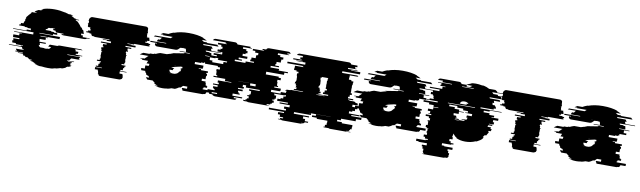

<svg xmlns="http://www.w3.org/2000/svg" viewBox="-92 -1050 5865 1759"><g transform="rotate(10 2840.5 -170.0)"><path d="M603 -324H671Q671 -323 670 -322Q669 -321 668 -319H645Q637 -309 623 -309H428Q414 -309 406 -319H429L426 -324H357L354 -329Q353 -333 349 -339H332Q326 -350 319 -354H344Q336 -359 325 -359Q313 -359 305 -354H284Q276 -350 271 -339H262Q260 -335 258 -329H312Q311 -327 311 -324H338Q337 -322 337 -319H370Q369 -317 369 -314Q369 -311 368 -309H372V-304H333V-294H208V-289H400Q399 -284 399 -279Q399 -274 399 -269H222V-264H293V-259H274V-239H220Q220 -235 220 -231.5Q220 -228 221 -224V-214H281Q281 -207 282 -204H227Q229 -191 231 -184H220Q226 -170 237 -164H270Q278 -161 287 -161Q298 -161 305 -164H319Q328 -169 336 -184H309L312 -191Q314 -195 316.5 -198.5Q319 -202 321 -204H391Q400 -211 411 -211H606Q616 -211 625 -204H555Q565 -196 563 -184H590Q589 -180 588.5 -175Q588 -170 586 -164H571L568 -154H632L630 -149H609L607 -144H496L493 -139H614L603 -119H613L610 -114H535Q532 -109 528.5 -104Q525 -99 521 -94H503Q502 -93 501 -92Q500 -91 499 -89H568Q567 -88 566 -87Q565 -86 564 -84H514Q513 -83 512 -82Q511 -81 509 -79H551L541 -69H536L531 -64H543L531 -54H549Q544 -50 538.5 -46.5Q533 -43 527 -39H547L539 -34H517L499 -24H505Q489 -15 469 -9H452Q443 -6 434 -3.5Q425 -1 416 1H407Q400 2 393 3.5Q386 5 379 6H399Q385 8 370 9Q355 10 339 10Q324 10 310 9Q296 8 282 6H261Q254 5 247.5 3.5Q241 2 234 1H243Q234 -1 225 -3.5Q216 -6 208 -9H225Q206 -15 190 -24H183Q179 -26 174.5 -28.5Q170 -31 166 -34H187L179 -39H159L139 -54H122Q119 -56 116 -59Q113 -62 111 -64H98L93 -69H98L88 -79H47Q44 -82 43 -84H93Q90 -87 89 -89H19Q18 -91 15 -94H33Q29 -99 26 -104Q23 -109 20 -114H95L92 -119H82Q79 -124 76.5 -129Q74 -134 72 -139H-48L-50 -144H61L59 -149H80L78 -154H14L11 -164H-22Q-23 -169 -24 -174Q-25 -179 -26 -184H-16L-19 -204H36V-214H-24V-219Q-25 -224 -25 -229Q-25 -234 -25 -239H29V-259H48V-264H-23V-269H154V-289H-37V-294H88V-304H127V-309H123Q124 -311 124 -314Q124 -317 124 -319H92V-324H65Q65 -327 66 -329H12Q14 -335 14 -339H24L27 -354H48L54 -374H56Q57 -378 59 -381.5Q61 -385 62 -389H57Q59 -394 61.5 -399.5Q64 -405 67 -409H61Q63 -413 65.5 -416.5Q68 -420 71 -424H72Q76 -429 80 -434.5Q84 -440 88 -444H89Q95 -452 104 -459H99L105 -464H103L109 -469H146Q148 -471 150 -472Q152 -473 153 -474H131Q133 -476 135 -477Q137 -478 138 -479H130Q148 -491 165 -499H185Q191 -502 197 -504.5Q203 -507 209 -509H186Q190 -511 193.5 -512Q197 -513 201 -514H200Q205 -516 209.5 -517Q214 -518 218 -519H215Q259 -530 307 -530Q334 -530 358 -527Q382 -524 403 -519H406Q411 -518 415.5 -517Q420 -516 424 -514H425Q429 -513 432.5 -512Q436 -511 440 -509H463Q478 -504 488 -499H467Q477 -495 486 -489.5Q495 -484 504 -479H512Q514 -478 516 -477Q518 -476 519 -474H541Q543 -473 544.5 -472Q546 -471 548 -469H511L517 -464H519L525 -459H529Q534 -455 538 -451.5Q542 -448 546 -444H545Q550 -439 554.5 -434Q559 -429 563 -424H562Q565 -420 568 -416.5Q571 -413 573 -409H579Q583 -404 586 -399Q589 -394 591 -389H597Q599 -385 601 -381.5Q603 -378 604 -374H603Q605 -369 607 -364Q609 -359 610 -354H585L588 -339H605V-329Z M1080 -339H1019V-334H1057V-329H1097V-314H1006V-304H1061V-294H1029V-274H1036V-264H1019V-254H1018V-249H1023V-229H1032V-224H1026V-194H1025V-179H1028V-159H1023V-144H999V-134H1038V-129H1036V-124H1028V-109H1019V-89H998V-79H1056V-74H994V-54H1023V-44H1027V-34H1028V-29H1030V-27Q1030 -25 1029.5 -23Q1029 -21 1028 -19H1026L1024 -14H1029Q1028 -12 1025 -9H1021Q1020 -6 1015 -4H1013Q1008 0 999 0H824Q815 0 810 -4H812Q810 -5 806 -9H810Q809 -11 808 -12Q807 -13 806 -14H801L799 -19H802Q801 -22 801 -27V-29H799V-34H798V-44H794V-54H765V-74H827V-79H769V-89H790V-109H799V-124H807V-129H809V-134H770V-144H794V-159H799V-179H796V-194H797V-224H803V-229H794V-249H789V-254H790V-264H807V-274H800V-294H832V-304H777V-314H868V-329H828V-334H790V-339H851V-345H718Q709 -345 704 -349H690Q679 -355 677 -369H660V-374H629V-384H644V-394H664V-409H659V-424H635V-429H637V-434H634V-454H630V-459H637V-479H632V-484H634V-493Q634 -498 636 -504H639Q646 -520 663 -520H1158Q1176 -520 1183 -504H1181Q1183 -498 1183 -493V-484H1181V-479H1186V-459H1179V-454H1183V-434H1186V-429H1184V-424H1208V-409H1213V-394H1193V-384H1178V-374H1209V-369H1226Q1224 -355 1213 -349H1227Q1222 -345 1213 -345H1080Z M1770 -54V-44H1857V-27Q1857 -25 1856 -24H1809Q1807 -10 1796 -4H1787Q1782 0 1773 0H1598Q1589 0 1584 -4H1592Q1582 -11 1580 -24H1628V-44H1588Q1583 -39 1577.5 -34Q1572 -29 1566 -24H1555Q1537 -11 1519 -4H1487Q1480 -1 1471.5 1.5Q1463 4 1454 6H1446Q1436 8 1425.5 9Q1415 10 1404 10Q1392 10 1380.5 9Q1369 8 1358 6H1366Q1356 4 1346.5 1.5Q1337 -1 1328 -4H1359Q1337 -12 1319 -24H1330Q1323 -29 1317 -34Q1311 -39 1305 -44H1255L1246 -54Q1245 -56 1243 -59Q1241 -62 1239 -64H1269Q1267 -68 1264.5 -71.5Q1262 -75 1260 -79H1251Q1251 -80 1249 -84H1240L1237 -89H1238L1232 -104H1227Q1226 -108 1225 -111.5Q1224 -115 1223 -119H1185Q1182 -130 1182 -139H1215V-149Q1215 -154 1215 -159.5Q1215 -165 1216 -169H1246Q1247 -174 1248 -179.5Q1249 -185 1250 -189H1222L1224 -194H1225L1227 -199H1226Q1228 -203 1230 -206.5Q1232 -210 1233 -214H1174L1180 -224H1158Q1161 -227 1162 -229H1198Q1200 -231 1202 -234Q1204 -237 1206 -239H1208Q1218 -251 1229 -259H1147Q1154 -264 1161.5 -269.5Q1169 -275 1177 -279H1232L1241 -284H1269Q1271 -286 1274 -287Q1277 -288 1279 -289H1291Q1309 -298 1330 -304H1391Q1405 -309 1419.5 -312.5Q1434 -316 1450 -319H1425L1441 -322L1547 -339V-344H1598V-349H1502V-354H1559Q1559 -359 1559 -362.5Q1559 -366 1558 -369Q1557 -378 1551 -384H1534Q1533 -385 1529 -387L1522 -384H1505Q1501 -381 1497 -377.5Q1493 -374 1488 -369H1489Q1478 -358 1461 -358H1291Q1276 -358 1271 -369H1270Q1267 -374 1268 -380V-384H1284Q1285 -386 1285 -389H1221Q1221 -393 1223 -399H1367Q1367 -400 1369 -404H1280Q1283 -414 1289 -424H1306Q1309 -429 1313 -434Q1317 -439 1321 -444H1246L1255 -454H1400Q1404 -458 1408.5 -461.5Q1413 -465 1417 -469H1325L1331 -474H1303Q1308 -478 1314 -481.5Q1320 -485 1326 -489H1373Q1394 -501 1417 -509H1424Q1451 -519 1484.5 -524.5Q1518 -530 1558 -530Q1640 -530 1697 -509H1689Q1700 -505 1710.5 -500Q1721 -495 1731 -489H1684L1705 -474H1733L1739 -469H1831L1846 -454H1701Q1703 -452 1705 -449Q1707 -446 1709 -444H1783Q1787 -440 1790.5 -434.5Q1794 -429 1796 -424H1780L1789 -404H1878Q1880 -400 1880 -399H1736Q1738 -397 1738.5 -394Q1739 -391 1740 -389H1773Q1773 -388 1773.5 -387Q1774 -386 1774 -384H1791L1797 -354H1739Q1739 -353 1739.5 -352Q1740 -351 1740 -349H1836V-344H1786V-339Q1787 -334 1787 -329Q1787 -324 1787 -319H1813V-304H1751V-289H1740V-284H1713V-279H1658V-259H1740V-239H1738V-229H1702V-224H1724V-214H1790V-199H1778V-189H1786V-169H1780V-139H1747V-119H1785V-104H1790V-84H1799V-79H1807V-64H1776V-54ZM1480 -390Q1473 -390 1470 -389H1491Q1488 -390 1480 -390ZM1487 -216 1478 -214H1487ZM1453 -189H1481Q1470 -181 1470 -169H1440V-166Q1440 -156 1447 -149Q1452 -142 1467 -139H1491Q1506 -142 1517 -149Q1526 -157 1534 -169H1539Q1541 -174 1543 -178.5Q1545 -183 1546 -189H1538Q1538 -191 1538.5 -192Q1539 -193 1539 -194H1540V-199H1552Q1553 -203 1553 -206.5Q1553 -210 1553 -214H1536L1487 -203Q1483 -202 1479.5 -201Q1476 -200 1473 -199Q1470 -198 1467 -197Q1464 -196 1462 -194H1461Q1459 -193 1457 -192Q1455 -191 1453 -189ZM1458 -139H1433Q1437 -138 1445 -138Q1448 -138 1451.5 -138Q1455 -138 1458 -139Z M2520 -119H2422V-114H2426V-104H2444V-74H2434V-64H2416V-54H2431V-34H2417V-24H2406L2403 -14H2377Q2375 -11 2372.5 -8.5Q2370 -6 2367 -4H2398Q2391 0 2383 0H2204Q2195 0 2190 -4H2160Q2153 -7 2150 -14H2176Q2173 -19 2173 -24H2185Q2185 -25 2184.5 -25.5Q2184 -26 2184 -27V-34H2198V-54H2183V-64H2201V-74H2211V-104H2193V-114H2189V-119H2287V-129H2157V-149H2127V-129H2140V-119H2138V-114H2088V-104H2133V-89H2093V-74H2101V-64H2112V-54H2048V-34H2140V-24H2066L2063 -14H2091Q2087 -7 2082 -4H2085Q2080 0 2071 0H1892Q1883 0 1878 -4H1874Q1869 -7 1865 -14H1836L1833 -24H1907V-34H1815V-54H1879V-64H1868V-74H1860V-89H1900V-104H1855V-114H1905V-119H1907V-129H1894V-149H2018V-154H1958V-174H1847V-184H1880V-194H1869V-204H1868V-229H1864V-249H1893V-269H1871V-279H1750V-304H1915V-324H1947V-334H1860V-339H1862V-349H1781V-364H1845V-374H1813V-389H1890V-409H1843V-429H1868V-439H1883V-459H1869V-474H1836V-489H1916V-494H1903Q1903 -498 1905 -504H1785Q1792 -520 1810 -520H1989Q2005 -520 2014 -504H2134Q2136 -498 2136 -494H2149V-489H2069V-474H2102V-459H2116V-439H2101V-429H2076V-409H2123V-389H2046V-374H2078V-364H2014V-350H2114V-364H2190V-374H2154V-389H2161V-409H2199V-429H2201V-439H2216V-459H2185V-474H2160V-489H2263V-494H2247Q2247 -498 2249 -504H2280Q2287 -520 2305 -520H2484Q2501 -520 2508 -504H2477Q2479 -502 2479 -499.5Q2479 -497 2480 -494H2496V-489H2393V-474H2418V-459H2449V-439H2434V-429H2432V-409H2394V-389H2387V-374H2423V-364H2347V-349H2428V-339H2426V-334H2513V-324H2481V-304H2316V-279H2437V-269H2459V-249H2430V-229H2434V-204H2435V-194H2446V-184H2413V-174H2475V-154H2470V-149H2390V-129H2520ZM2080 -175V-174H2180V-175ZM2191 -174V-154H2242V-174Z M3153 -39H3249V-19H3201V1H3066V16H3033V31H3079V41H3179V61H3177V81H3164V83Q3164 88 3163 91H3158Q3157 96 3152 101H3136Q3132 105 3130 106H3175Q3170 110 3161 110H2982Q2973 110 2968 106H2923Q2919 105 2917 101H2933Q2928 96 2927 91H2932Q2931 88 2931 83V81H2944V61H2946V41H2846V31H2800V16H2833V1H2968V0H2767V1H2787V16H2631V31H2774V41H2721V61H2742V81H2774V83Q2774 85 2773.5 87Q2773 89 2773 91H2743Q2742 96 2737 101H2715Q2711 105 2709 106H2734Q2727 110 2719 110H2540Q2531 110 2526 106H2501Q2499 105 2495 101H2518Q2513 96 2512 91H2542Q2541 88 2541 83V81H2509V61H2488V41H2541V31H2398V16H2554V1H2534V-19H2582V-39H2486V-49H2561V-59H2460V-79H2488V-89H2511V-109H2530V-124H2480V-144H2527V-148Q2527 -157 2532 -164H2516Q2524 -175 2538 -175H2552Q2562 -175 2569 -179H2675Q2678 -180 2682 -184H2590Q2592 -186 2594.5 -188.5Q2597 -191 2598 -194H2611Q2615 -199 2618 -209H2605Q2607 -214 2608 -219Q2609 -224 2610 -229H2602L2605 -244H2591Q2592 -248 2592.5 -251.5Q2593 -255 2593 -259H2598Q2598 -261 2598 -264Q2598 -267 2599 -269H2602Q2602 -274 2602 -279Q2602 -284 2603 -289H2601Q2602 -293 2602 -296.5Q2602 -300 2602 -304H2600Q2601 -306 2601 -309Q2601 -312 2601 -314H2599V-319H2597V-339H2608V-354H2588V-364H2564V-384H2566V-404H2643V-409H2637V-414H2492V-429H2656V-449H2571V-454H2628V-459H2539V-469H2615V-474H2602V-489H2621V-493Q2621 -500 2624 -504H2566Q2575 -520 2591 -520H3047Q3065 -520 3072 -504H3129Q3131 -498 3131 -493V-489H3112V-474H3125V-469H3049V-459H3138V-454H3081V-449H3166V-429H3002V-414H3147V-409H3153V-404H3076V-384H3074V-364H3098V-354H3118V-339H3116V-319H3112V-304H3113V-289H3112V-269H3113V-259H3112V-244H3124V-229H3107V-209H3095V-194H3145V-184H3099V-179H3112V-175H3151Q3165 -175 3173 -164H3189Q3194 -157 3194 -148V-144H3147V-124H3197V-109H3178V-89H3155V-79H3127V-59H3228V-49H3153ZM2824 -194 2821 -184H2912V-194H2862V-209H2874V-229H2891V-244H2879V-259H2880V-269H2879V-289H2880V-304H2879V-319H2883V-339H2885V-345H2828V-339H2817V-319H2819V-314H2821V-304H2822V-289H2823Q2823 -284 2822.5 -279Q2822 -274 2822 -269H2819Q2818 -267 2818 -264Q2818 -261 2818 -259H2813Q2813 -255 2812.5 -251.5Q2812 -248 2812 -244H2825Q2824 -240 2824 -236.5Q2824 -233 2823 -229H2831Q2830 -224 2829.5 -219Q2829 -214 2827 -209H2841Q2840 -205 2839 -201.5Q2838 -198 2837 -194ZM2805 -179Q2805 -176 2804 -175H2879V-179Z M3759 -54V-44H3846V-27Q3846 -25 3845 -24H3798Q3796 -10 3785 -4H3776Q3771 0 3762 0H3587Q3578 0 3573 -4H3581Q3571 -11 3569 -24H3617V-44H3577Q3572 -39 3566.5 -34Q3561 -29 3555 -24H3544Q3526 -11 3508 -4H3476Q3469 -1 3460.5 1.5Q3452 4 3443 6H3435Q3425 8 3414.5 9Q3404 10 3393 10Q3381 10 3369.5 9Q3358 8 3347 6H3355Q3345 4 3335.5 1.5Q3326 -1 3317 -4H3348Q3326 -12 3308 -24H3319Q3312 -29 3306 -34Q3300 -39 3294 -44H3244L3235 -54Q3234 -56 3232 -59Q3230 -62 3228 -64H3258Q3256 -68 3253.5 -71.5Q3251 -75 3249 -79H3240Q3240 -80 3238 -84H3229L3226 -89H3227L3221 -104H3216Q3215 -108 3214 -111.5Q3213 -115 3212 -119H3174Q3171 -130 3171 -139H3204V-149Q3204 -154 3204 -159.5Q3204 -165 3205 -169H3235Q3236 -174 3237 -179.5Q3238 -185 3239 -189H3211L3213 -194H3214L3216 -199H3215Q3217 -203 3219 -206.5Q3221 -210 3222 -214H3163L3169 -224H3147Q3150 -227 3151 -229H3187Q3189 -231 3191 -234Q3193 -237 3195 -239H3197Q3207 -251 3218 -259H3136Q3143 -264 3150.5 -269.5Q3158 -275 3166 -279H3221L3230 -284H3258Q3260 -286 3263 -287Q3266 -288 3268 -289H3280Q3298 -298 3319 -304H3380Q3394 -309 3408.5 -312.5Q3423 -316 3439 -319H3414L3430 -322L3536 -339V-344H3587V-349H3491V-354H3548Q3548 -359 3548 -362.5Q3548 -366 3547 -369Q3546 -378 3540 -384H3523Q3522 -385 3518 -387L3511 -384H3494Q3490 -381 3486 -377.5Q3482 -374 3477 -369H3478Q3467 -358 3450 -358H3280Q3265 -358 3260 -369H3259Q3256 -374 3257 -380V-384H3273Q3274 -386 3274 -389H3210Q3210 -393 3212 -399H3356Q3356 -400 3358 -404H3269Q3272 -414 3278 -424H3295Q3298 -429 3302 -434Q3306 -439 3310 -444H3235L3244 -454H3389Q3393 -458 3397.5 -461.5Q3402 -465 3406 -469H3314L3320 -474H3292Q3297 -478 3303 -481.5Q3309 -485 3315 -489H3362Q3383 -501 3406 -509H3413Q3440 -519 3473.5 -524.5Q3507 -530 3547 -530Q3629 -530 3686 -509H3678Q3689 -505 3699.5 -500Q3710 -495 3720 -489H3673L3694 -474H3722L3728 -469H3820L3835 -454H3690Q3692 -452 3694 -449Q3696 -446 3698 -444H3772Q3776 -440 3779.5 -434.5Q3783 -429 3785 -424H3769L3778 -404H3867Q3869 -400 3869 -399H3725Q3727 -397 3727.5 -394Q3728 -391 3729 -389H3762Q3762 -388 3762.5 -387Q3763 -386 3763 -384H3780L3786 -354H3728Q3728 -353 3728.5 -352Q3729 -351 3729 -349H3825V-344H3775V-339Q3776 -334 3776 -329Q3776 -324 3776 -319H3802V-304H3740V-289H3729V-284H3702V-279H3647V-259H3729V-239H3727V-229H3691V-224H3713V-214H3779V-199H3767V-189H3775V-169H3769V-139H3736V-119H3774V-104H3779V-84H3788V-79H3796V-64H3765V-54ZM3469 -390Q3462 -390 3459 -389H3480Q3477 -390 3469 -390ZM3476 -216 3467 -214H3476ZM3442 -189H3470Q3459 -181 3459 -169H3429V-166Q3429 -156 3436 -149Q3441 -142 3456 -139H3480Q3495 -142 3506 -149Q3515 -157 3523 -169H3528Q3530 -174 3532 -178.5Q3534 -183 3535 -189H3527Q3527 -191 3527.5 -192Q3528 -193 3528 -194H3529V-199H3541Q3542 -203 3542 -206.5Q3542 -210 3542 -214H3525L3476 -203Q3472 -202 3468.5 -201Q3465 -200 3462 -199Q3459 -198 3456 -197Q3453 -196 3451 -194H3450Q3448 -193 3446 -192Q3444 -191 3442 -189ZM3447 -139H3422Q3426 -138 3434 -138Q3437 -138 3440.5 -138Q3444 -138 3447 -139Z M4504 -314V-309H4393Q4394 -307 4394 -304Q4394 -301 4394 -299H4341V-284H4397V-269H4443V-254H4421V-249H4486V-229H4441V-220Q4441 -213 4440 -209H4453Q4453 -204 4452.5 -199Q4452 -194 4451 -189H4408V-184H4441L4440 -174H4403L4400 -159H4433Q4432 -155 4431.5 -151.5Q4431 -148 4429 -144H4442L4436 -124H4417Q4416 -122 4415.5 -119Q4415 -116 4413 -114H4421Q4419 -110 4417.5 -106.5Q4416 -103 4414 -99H4413Q4409 -89 4402 -79H4388Q4384 -74 4381 -69Q4378 -64 4373 -59H4383Q4382 -57 4379 -54L4374 -49H4379Q4378 -48 4377 -47Q4376 -46 4374 -44H4375Q4363 -32 4351 -24H4349Q4338 -16 4323 -9H4315Q4274 10 4221 10Q4171 10 4134 -9H4142Q4131 -14 4120 -24H4121Q4110 -34 4102 -44V-24H4098V-9H4104V11H4077V31H4092V46H4120V56H4101V61H4016V81H4040V86H4119V106H4076V121H4085V141H4096V161H4092V166H4096Q4094 180 4083 186H4064Q4059 190 4050 190H3865Q3855 190 3850 186H3870Q3859 180 3857 166H3853V161H3857V141H3846V121H3837V106H3880V86H3801V81H3777V61H3862V56H3881V46H3853V31H3838V11H3865V-9H3859V-24H3863V-44H3869V-49H3852V-54H3853V-59H3842V-79H3857V-114H3850V-124H3869V-144H3856V-159H3824V-174H3873V-184H3845V-189H3859V-209H3835V-229H3881V-249H3926V-254H3880V-269H3836V-284H3782V-299H3911V-309H3763V-314H3834V-324H3869V-334H3865V-354H3857V-364H3835V-384H3851V-404H3909V-419H3817V-429H3931V-449H3957V-454H3909V-464H3916V-479H3883V-484H4012V-489H3923V-493Q3923 -500 3926 -504H3879Q3886 -520 3904 -520H4074Q4091 -520 4098 -504H4141Q4152 -511 4164.5 -516Q4177 -521 4191 -524H4173Q4197 -530 4226 -530Q4256 -530 4283 -524H4301Q4329 -518 4354 -504H4412Q4423 -499 4434 -489H4429L4435 -484H4486L4492 -479H4387L4401 -464H4440L4447 -454H4495Q4496 -453 4497 -452Q4498 -451 4499 -449H4473Q4480 -441 4485 -429H4371Q4373 -427 4374 -424Q4375 -421 4376 -419H4467Q4469 -415 4471 -411.5Q4473 -408 4474 -404H4416L4422 -384H4406Q4408 -380 4409 -374.5Q4410 -369 4411 -364H4433Q4435 -358 4435 -354H4443L4446 -334H4427L4428 -324H4306Q4307 -322 4307 -319Q4307 -316 4307 -314ZM4145 -504Q4147 -501 4147 -493V-489H4178Q4187 -497 4199 -504ZM4107 -484V-479H4213Q4214 -481 4215.5 -482Q4217 -483 4218 -484ZM4154 -351Q4126 -351 4115 -334H4118Q4117 -332 4116 -329.5Q4115 -327 4113 -324H4178Q4177 -328 4173 -334H4192Q4181 -351 4154 -351ZM4258 -309 4256 -314H4005Q4005 -313 4004.5 -312Q4004 -311 4004 -309ZM4153 -269Q4153 -273 4153 -276.5Q4153 -280 4152 -284H4096V-293Q4096 -295 4095.5 -296.5Q4095 -298 4095 -299H4022Q4021 -297 4021 -293V-284H4075Q4074 -280 4074 -276.5Q4074 -273 4074 -269H4118V-254H4163V-249H4118Q4118 -245 4118.5 -239.5Q4119 -234 4119 -229H4073Q4073 -223 4074 -219Q4074 -212 4075 -209H4099Q4102 -197 4106 -189H4092L4095 -184H4124Q4130 -177 4136 -174H4087Q4099 -169 4113 -169Q4126 -169 4138 -174H4174Q4180 -177 4186 -184H4153L4156 -189H4199Q4203 -197 4206 -209H4193L4196 -227V-229H4241Q4241 -234 4241 -239Q4241 -244 4242 -249H4177V-254H4199V-269Z M4931 -339H4870V-334H4908V-329H4948V-314H4857V-304H4912V-294H4880V-274H4887V-264H4870V-254H4869V-249H4874V-229H4883V-224H4877V-194H4876V-179H4879V-159H4874V-144H4850V-134H4889V-129H4887V-124H4879V-109H4870V-89H4849V-79H4907V-74H4845V-54H4874V-44H4878V-34H4879V-29H4881V-27Q4881 -25 4880.5 -23Q4880 -21 4879 -19H4877L4875 -14H4880Q4879 -12 4876 -9H4872Q4871 -6 4866 -4H4864Q4859 0 4850 0H4675Q4666 0 4661 -4H4663Q4661 -5 4657 -9H4661Q4660 -11 4659 -12Q4658 -13 4657 -14H4652L4650 -19H4653Q4652 -22 4652 -27V-29H4650V-34H4649V-44H4645V-54H4616V-74H4678V-79H4620V-89H4641V-109H4650V-124H4658V-129H4660V-134H4621V-144H4645V-159H4650V-179H4647V-194H4648V-224H4654V-229H4645V-249H4640V-254H4641V-264H4658V-274H4651V-294H4683V-304H4628V-314H4719V-329H4679V-334H4641V-339H4702V-345H4569Q4560 -345 4555 -349H4541Q4530 -355 4528 -369H4511V-374H4480V-384H4495V-394H4515V-409H4510V-424H4486V-429H4488V-434H4485V-454H4481V-459H4488V-479H4483V-484H4485V-493Q4485 -498 4487 -504H4490Q4497 -520 4514 -520H5009Q5027 -520 5034 -504H5032Q5034 -498 5034 -493V-484H5032V-479H5037V-459H5030V-454H5034V-434H5037V-429H5035V-424H5059V-409H5064V-394H5044V-384H5029V-374H5060V-369H5077Q5075 -355 5064 -349H5078Q5073 -345 5064 -345H4931Z M5621 -54V-44H5708V-27Q5708 -25 5707 -24H5660Q5658 -10 5647 -4H5638Q5633 0 5624 0H5449Q5440 0 5435 -4H5443Q5433 -11 5431 -24H5479V-44H5439Q5434 -39 5428.5 -34Q5423 -29 5417 -24H5406Q5388 -11 5370 -4H5338Q5331 -1 5322.5 1.5Q5314 4 5305 6H5297Q5287 8 5276.5 9Q5266 10 5255 10Q5243 10 5231.5 9Q5220 8 5209 6H5217Q5207 4 5197.5 1.5Q5188 -1 5179 -4H5210Q5188 -12 5170 -24H5181Q5174 -29 5168 -34Q5162 -39 5156 -44H5106L5097 -54Q5096 -56 5094 -59Q5092 -62 5090 -64H5120Q5118 -68 5115.5 -71.5Q5113 -75 5111 -79H5102Q5102 -80 5100 -84H5091L5088 -89H5089L5083 -104H5078Q5077 -108 5076 -111.5Q5075 -115 5074 -119H5036Q5033 -130 5033 -139H5066V-149Q5066 -154 5066 -159.5Q5066 -165 5067 -169H5097Q5098 -174 5099 -179.5Q5100 -185 5101 -189H5073L5075 -194H5076L5078 -199H5077Q5079 -203 5081 -206.5Q5083 -210 5084 -214H5025L5031 -224H5009Q5012 -227 5013 -229H5049Q5051 -231 5053 -234Q5055 -237 5057 -239H5059Q5069 -251 5080 -259H4998Q5005 -264 5012.5 -269.5Q5020 -275 5028 -279H5083L5092 -284H5120Q5122 -286 5125 -287Q5128 -288 5130 -289H5142Q5160 -298 5181 -304H5242Q5256 -309 5270.5 -312.5Q5285 -316 5301 -319H5276L5292 -322L5398 -339V-344H5449V-349H5353V-354H5410Q5410 -359 5410 -362.5Q5410 -366 5409 -369Q5408 -378 5402 -384H5385Q5384 -385 5380 -387L5373 -384H5356Q5352 -381 5348 -377.5Q5344 -374 5339 -369H5340Q5329 -358 5312 -358H5142Q5127 -358 5122 -369H5121Q5118 -374 5119 -380V-384H5135Q5136 -386 5136 -389H5072Q5072 -393 5074 -399H5218Q5218 -400 5220 -404H5131Q5134 -414 5140 -424H5157Q5160 -429 5164 -434Q5168 -439 5172 -444H5097L5106 -454H5251Q5255 -458 5259.5 -461.5Q5264 -465 5268 -469H5176L5182 -474H5154Q5159 -478 5165 -481.5Q5171 -485 5177 -489H5224Q5245 -501 5268 -509H5275Q5302 -519 5335.5 -524.5Q5369 -530 5409 -530Q5491 -530 5548 -509H5540Q5551 -505 5561.5 -500Q5572 -495 5582 -489H5535L5556 -474H5584L5590 -469H5682L5697 -454H5552Q5554 -452 5556 -449Q5558 -446 5560 -444H5634Q5638 -440 5641.5 -434.5Q5645 -429 5647 -424H5631L5640 -404H5729Q5731 -400 5731 -399H5587Q5589 -397 5589.5 -394Q5590 -391 5591 -389H5624Q5624 -388 5624.5 -387Q5625 -386 5625 -384H5642L5648 -354H5590Q5590 -353 5590.5 -352Q5591 -351 5591 -349H5687V-344H5637V-339Q5638 -334 5638 -329Q5638 -324 5638 -319H5664V-304H5602V-289H5591V-284H5564V-279H5509V-259H5591V-239H5589V-229H5553V-224H5575V-214H5641V-199H5629V-189H5637V-169H5631V-139H5598V-119H5636V-104H5641V-84H5650V-79H5658V-64H5627V-54ZM5331 -390Q5324 -390 5321 -389H5342Q5339 -390 5331 -390ZM5338 -216 5329 -214H5338ZM5304 -189H5332Q5321 -181 5321 -169H5291V-166Q5291 -156 5298 -149Q5303 -142 5318 -139H5342Q5357 -142 5368 -149Q5377 -157 5385 -169H5390Q5392 -174 5394 -178.5Q5396 -183 5397 -189H5389Q5389 -191 5389.5 -192Q5390 -193 5390 -194H5391V-199H5403Q5404 -203 5404 -206.5Q5404 -210 5404 -214H5387L5338 -203Q5334 -202 5330.5 -201Q5327 -200 5324 -199Q5321 -198 5318 -197Q5315 -196 5313 -194H5312Q5310 -193 5308 -192Q5306 -191 5304 -189ZM5309 -139H5284Q5288 -138 5296 -138Q5299 -138 5302.5 -138Q5306 -138 5309 -139Z"/></g></svg>

Font: Rubik Glitch
Style: Regular
Weight: 400
Designer: Hubert and Fischer, NaN
Foundry: Hubert and Fischer, NaN
Version: Version 2.200